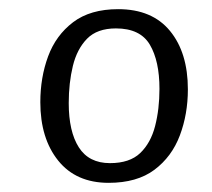

<svg xmlns="http://www.w3.org/2000/svg" viewBox="-20 -761 463 419"><path d="M217 -362Q146 -362 107 -410.5Q68 -459 68 -538Q68 -592 85 -638Q102 -684 139.5 -712.5Q177 -741 238 -741Q312 -741 351 -693.5Q390 -646 390 -566Q390 -512 372.5 -465.5Q355 -419 317 -390.5Q279 -362 217 -362ZM220 -405Q263 -405 286 -427Q309 -449 318.5 -486Q328 -523 328 -567Q328 -628 307 -663.5Q286 -699 233 -699Q192 -699 170 -676.5Q148 -654 139 -617Q130 -580 130 -536Q130 -474 152 -439.5Q174 -405 220 -405Z"/></svg>

Font: Literata Light
Style: Italic
Weight: 300
Italic angle: -2°
Designer: Latin by Veronika Burian and Jose Scaglione. Greek by Irene Vlachou. Cyrillic by Vera Evstafieva
Foundry: TypeTogether
Version: Version 3.103;gftools[0.9.29]